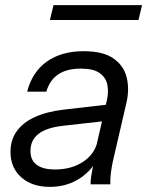

<svg xmlns="http://www.w3.org/2000/svg" viewBox="-20 -720 575 750"><path d="M334 0Q333 -11 336.5 -33Q340 -55 346 -83L341 -84L397 -326Q405 -359 399.5 -388Q394 -417 369.5 -434.5Q345 -452 296 -452Q241 -452 207.5 -429.5Q174 -407 161 -362H86Q106 -439 163 -479.5Q220 -520 307 -520Q383 -520 423.5 -491.5Q464 -463 475 -417Q486 -371 474 -319L420 -86Q416 -67 413 -43Q410 -19 411 0ZM175 10Q105 10 63 -27.5Q21 -65 21 -126Q21 -173 45 -207Q69 -241 115.5 -262.5Q162 -284 231 -292L413 -313L398 -248L229 -229Q163 -222 131 -197.5Q99 -173 99 -130Q99 -94 123.5 -76Q148 -58 195 -58Q258 -58 303 -87Q348 -116 360 -164L357 -92Q329 -44 281.5 -17Q234 10 175 10ZM175 -642 189 -700H535L521 -642Z"/></svg>

Font: Instrument Sans
Style: Italic
Weight: 400
Italic angle: -13°
Designer: Rodrigo Fuenzalida
Foundry: fragTYPE
Version: Version 1.000;gftools[0.9.28]